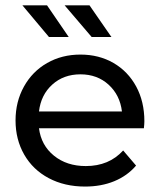

<svg xmlns="http://www.w3.org/2000/svg" viewBox="-20 -698 603 724"><path d="M522.6 -214.4C523.8 -225.4 524.4 -234.3 524.4 -241C524.4 -290.1 514.1 -333.7 493.6 -371.7C473 -409.7 444.5 -439.3 408 -460.5C371.5 -481.6 330 -492.2 283.4 -492.2C236.7 -492.2 194.9 -481.6 157.8 -460.5C120.7 -439.3 91.5 -409.7 70.4 -371.7C49.2 -333.7 38.6 -291 38.6 -243.8C38.6 -196 49.5 -153 71.3 -115C93.1 -77 123.9 -47.4 163.8 -26.2C203.6 -5.1 249.3 5.5 300.8 5.5C341.3 5.5 378 -1.2 410.8 -14.7C443.6 -28.2 471 -47.8 493.1 -73.6L444.4 -130.6C408.8 -91.4 361.9 -71.8 303.6 -71.8C255.8 -71.8 215.7 -84.8 183.5 -110.9C151.3 -136.9 132.5 -171.4 127 -214.4ZM177.1 -379C205.6 -404.8 241 -417.7 283.4 -417.7C325.7 -417.7 361.1 -404.6 389.6 -378.6C418.1 -352.5 434.9 -318.9 439.8 -277.8H127C131.9 -319.5 148.6 -353.3 177.1 -379ZM64.4 -678 164.7 -558.4H239.2L157.3 -678ZM223.6 -678 325.7 -558.4H400.2L317.4 -678Z"/></svg>

Font: Montserrat Ace
Style: Regular
Weight: 500
Designer: Julieta Ulanovsky
Foundry: Julieta Ulanovsky
Version: Version 1